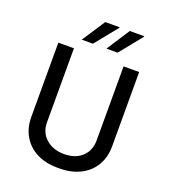

<svg xmlns="http://www.w3.org/2000/svg" viewBox="-160 -1010 1000 1134"><g transform="rotate(20 340.0 -442.5)"><path d="M594 -219Q594 -151 563.5 -99Q533 -47 476.5 -18.5Q420 10 346 10H333Q259 10 203.5 -18Q148 -46 117 -98Q86 -150 86 -219V-686H184V-221Q184 -157 228.5 -118Q273 -79 342 -79Q413 -79 454.5 -118Q496 -157 496 -221V-686H594ZM395 -892 280 -750H210L305 -895H394ZM550 -892 435 -750H365L459 -895H549Z"/></g></svg>

Font: Chivo
Style: Regular
Weight: 400
Designer: Hector Gatti
Foundry: Omnibus-Type
Version: Version 1.006; ttfautohint (v1.4.1)